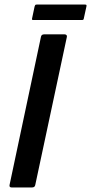

<svg xmlns="http://www.w3.org/2000/svg" viewBox="-20 -824 400 844"><path d="M135 -11Q133 0 121 0H31Q20 0 22 -11L160 -662Q162 -673 174 -673H264Q269 -673 272 -670Q275 -667 274 -662ZM348 -741Q347 -738 345.5 -737Q344 -736 337 -736H128Q122 -736 121 -737.5Q120 -739 121 -743L132 -795Q134 -801 135.5 -802.5Q137 -804 143 -804H352Q358 -804 359.5 -802.5Q361 -801 360 -796Z"/></svg>

Font: Glory SemiBold
Style: Italic
Weight: 600
Italic angle: -12°
Designer: Robert Leuschke
Foundry: Robert Leuschke
Version: Version 1.011